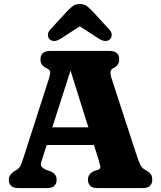

<svg xmlns="http://www.w3.org/2000/svg" viewBox="-20 -960 824 980"><path d="M269 -43Q269 0 219.5 0H74.5Q25 0 25 -43Q25 -67 52 -86L65.5 -93.5Q76 -100 82.2 -109.5Q88.5 -119 98.5 -151L230 -559.5Q237.5 -583 236 -593.5Q234.5 -604 216.5 -612.5Q186.5 -626 186.5 -657Q186.5 -700 236 -700H539Q588.5 -700 588.5 -657Q588.5 -626 556 -610.5Q536.5 -601 548.5 -563L674.5 -176.5Q687 -138 696 -119.5Q705 -101 722 -92.5Q742.5 -81.5 749.8 -70.8Q757 -60 757 -43Q757 0 707.5 0H478.5Q429 0 429 -43Q429 -72 459 -86.5L482 -94Q494.5 -99.5 492 -111.5Q489.5 -123.5 482 -148.5L459.5 -220H218.5L202 -169Q195 -146.5 190.8 -133.5Q186.5 -120.5 191 -111.5Q195.5 -102.5 216 -93L239 -85Q252.5 -79 260.8 -69Q269 -59 269 -43ZM247 -310H431L340 -600ZM289.5 -762.5Q254.5 -740.5 233.5 -759.5Q225.5 -766.5 224.5 -780.5Q223.5 -794.5 237 -809.5L316.5 -896Q334.5 -915.5 349.5 -927.5Q364.5 -939.5 387.5 -939.5Q410.5 -939.5 425.2 -927.5Q440 -915.5 458.5 -896L537.5 -809.5Q551.5 -794.5 550.2 -780.5Q549 -766.5 541 -759.5Q520.5 -740.5 485 -762.5L387.5 -825.5Z"/></svg>

Font: Fraunces 9pt SuperSoft
Style: Bold
Weight: 700
Version: Version 1.000;[b76b70a41]